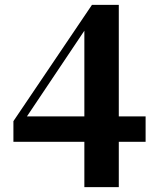

<svg xmlns="http://www.w3.org/2000/svg" viewBox="-20 -770 647 790"><path d="M90.8 -291H327.1V-643.6ZM579.1 -291V-186.5H468.8V0H327.1V-186.5H35.2V-271.5L358.4 -750H468.8V-291Z"/></svg>

Font: Bpmf Zihi Serif Heavy
Style: Heavy
Weight: 900
Foundry: But Ko
Version: Version 1.320